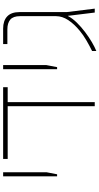

<svg xmlns="http://www.w3.org/2000/svg" viewBox="275 -899 634 1224"><g transform="rotate(-90 592.0 -287.0)"><path d="M80 -240V-584H106V-308L93 -240Z M527 0V-572H553V0ZM191 -555V-584H648V-555Z M763 -240V-584H789V-308L776 -240Z M879 10V-17Q912 -33 947 -53.5Q982 -74 1007 -95Q1050 -130 1075.5 -168.5Q1101 -207 1101 -247V-476Q1101 -520 1079 -538.5Q1057 -557 1017 -557H923V-584H1022Q1072 -584 1099.5 -558Q1127 -532 1127 -479V-178L1149 0H1124L1103 -171H1102Q1087 -142 1059.5 -114Q1032 -86 999.5 -61.5Q967 -37 935.5 -18.5Q904 0 879 10Z"/></g></svg>

Font: Noto Sans Hebrew Thin
Style: Regular
Weight: 250
Designer: Monotype Design Team
Foundry: Monotype Imaging Inc.
Version: Version 2.003